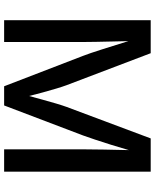

<svg xmlns="http://www.w3.org/2000/svg" viewBox="72 -840 768 953"><g transform="rotate(90 456.5 -364.0)"><path d="M80.6 0V-727.5H244.6L403.3 -310.1Q410.6 -290.5 419.9 -259.5Q429.2 -228.5 439 -192.9Q448.7 -157.2 457 -124Q465.8 -156.2 475.6 -191.9Q485.4 -227.5 494.6 -258.8Q503.9 -290 511.2 -310.1L667.5 -727.5H832.5V0H721.7V-391.6Q721.7 -431.6 722.9 -494.9Q724.1 -558.1 725.6 -619.1Q712.9 -574.7 699.2 -531.2Q685.5 -487.8 673.3 -450.9Q661.1 -414.1 652.8 -391.6L503.9 0H408.7L257.8 -391.6Q245.1 -424.3 225.3 -486.8Q205.6 -549.3 184.6 -616.7Q185.5 -578.6 186.5 -537.1Q187.5 -495.6 188.2 -457.5Q189 -419.4 189 -391.6V0Z"/></g></svg>

Font: Inter Medium
Style: Regular
Weight: 500
Designer: Rasmus Andersson
Foundry: rsms
Version: Version 4.001;git-9221beed3